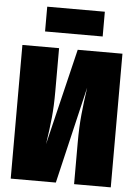

<svg xmlns="http://www.w3.org/2000/svg" viewBox="-60 -951 710 996"><g transform="rotate(5 295.0 -452.5)"><path d="M555 0H364V-217Q364 -297 370.5 -363Q377 -429 388 -505L269 0H34V-696H225V-471Q225 -394 219 -333.5Q213 -273 201 -194L322 -696H555ZM445 -776H145V-905H445Z"/></g></svg>

Font: Fira Sans Condensed Black
Style: Regular
Weight: 900
Width: 3
Designer: Carrois Corporate & Edenspiekermann AG
Foundry: Carrois Corporate GbR & Edenspiekermann AG
Version: Version 4.203